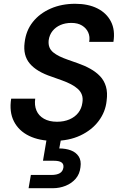

<svg xmlns="http://www.w3.org/2000/svg" viewBox="-20 -732 643 1014"><path d="M264 12Q188 12 133.5 -14.5Q79 -41 53.5 -91Q28 -141 39 -211H166Q161 -176 172.5 -148.5Q184 -121 212 -105Q240 -89 281 -89Q318 -89 347 -101.5Q376 -114 393.5 -136.5Q411 -159 415 -189Q419 -213 412.5 -231Q406 -249 391 -262.5Q376 -276 355 -287Q334 -298 307.5 -307.5Q281 -317 253 -327Q174 -353 137.5 -396Q101 -439 110 -507Q117 -570 153 -615.5Q189 -661 247 -686.5Q305 -712 377 -712Q446 -712 494.5 -687.5Q543 -663 566 -618Q589 -573 579 -511H451Q456 -538 446 -560.5Q436 -583 413.5 -597Q391 -611 357 -611Q325 -611 299.5 -600Q274 -589 257.5 -568.5Q241 -548 237 -519Q235 -498 241 -482.5Q247 -467 261 -455.5Q275 -444 294.5 -434.5Q314 -425 338.5 -416.5Q363 -408 391 -398Q426 -386 456.5 -369Q487 -352 508.5 -329.5Q530 -307 539.5 -275Q549 -243 543 -199Q537 -141 501 -93Q465 -45 404.5 -16.5Q344 12 264 12ZM131 262 143 192H251Q280 192 296 182.5Q312 173 315 152Q317 134 304.5 125.5Q292 117 265 117H207L228 -7H304L293 52Q327 52 354 62Q381 72 395.5 94Q410 116 405 151Q401 187 380 211.5Q359 236 327 249Q295 262 259 262Z"/></svg>

Font: DM Sans 11pt SemiBold
Style: Italic
Weight: 600
Italic angle: -10°
Version: Version 4.004;gftools[0.9.30]